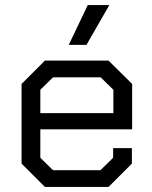

<svg xmlns="http://www.w3.org/2000/svg" viewBox="-20 -737 601 757"><path d="M65 -92V-406L157 -498H408L501 -406V-227H139V-115L189 -66H376L426 -115V-153H500V-92L408 0H157ZM427 -291V-383L377 -432H189L139 -383V-291ZM326 -717H411L321 -560H251Z"/></svg>

Font: Chakra Petch
Style: Regular
Weight: 400
Designer: Katatrad Aksorn Co.,Ltd.
Foundry: Cadson Demak Co.,Ltd.
Version: Version 1.000; ttfautohint (v1.6)